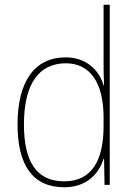

<svg xmlns="http://www.w3.org/2000/svg" viewBox="-20 -780 565 810"><path d="M251 10C347 10 397 -48 417 -110H419L421 0H443V-760H417V-526C417 -491 417 -457 419 -420H417C399 -482 346 -538 257 -538C127 -538 54 -438 54 -255C54 -83 118 10 251 10ZM251 -15C134 -15 81 -98 81 -255C81 -426 144 -513 258 -513C362 -513 417 -428 417 -284V-248C417 -103 367 -15 251 -15Z"/></svg>

Font: Noto Sans Ethiopic SemiCondensed Thin
Style: Regular
Weight: 100
Width: 4
Designer: Monotype Design Team
Foundry: Monotype Imaging Inc.
Version: Version 2.102